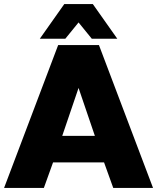

<svg xmlns="http://www.w3.org/2000/svg" viewBox="-30 -921 770 941"><path d="M0 0ZM185 0H-10L255 -700H455L720 0H525L480 -125H230ZM275 -255H435L355 -490ZM165 -731 285 -901H425L545 -731H420L355 -811L290 -731Z"/></svg>

Font: Russo One
Style: Regular
Weight: 400
Designer: Jovanny lemonad
Foundry: Jovanny Lemonad
Version: Version 1.001